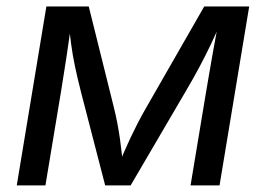

<svg xmlns="http://www.w3.org/2000/svg" viewBox="-20 -562 806 582"><path d="M30.8 0 120.6 -542.5H249L324.2 -240.2Q331.1 -212.9 335.7 -188.5Q340.3 -164.1 343.5 -141.8Q346.7 -119.6 348.9 -98.9Q351.1 -78.1 353 -58.1H337.9Q346.7 -79.6 355.7 -100.3Q364.7 -121.1 375 -143.1Q385.3 -165 397.7 -189.2Q410.2 -213.4 425.8 -240.2L599.1 -542.5H735.4L645.5 0H557.6L604.5 -282.2Q608.9 -309.6 614 -338.1Q619.1 -366.7 624 -395.5Q628.9 -424.3 634.3 -452.4Q639.6 -480.5 644.5 -506.8H654.8Q636.7 -464.8 620.4 -430.2Q604 -395.5 585.4 -360.6Q566.9 -325.7 541.5 -282.7L376 0H298.8L225.6 -282.7Q214.8 -325.2 207.5 -359.6Q200.2 -394 195.6 -429Q190.9 -463.9 186 -506.8H198.2Q194.3 -478.5 190.4 -450.7Q186.5 -422.9 182.4 -395.5Q178.2 -368.2 173.8 -340.1Q169.4 -312 164.6 -282.2L117.7 0Z"/></svg>

Font: Inter 16pt
Style: Italic
Weight: 400
Italic angle: -9.3988°
Version: Version 4.001;git-66647c0bb